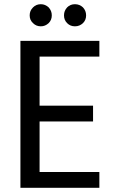

<svg xmlns="http://www.w3.org/2000/svg" viewBox="-20 -892 553 912"><path d="M452 -623C452 -623 452 -698 452 -698C452 -698 77 -698 77 -698C77 -698 77 0 77 0C77 0 452 0 452 0C452 0 452 -75 452 -75C452 -75 168 -75 168 -75C168 -75 168 -315 168 -315C168 -315 422 -315 422 -315C422 -315 422 -390 422 -390C422 -390 168 -390 168 -390C168 -390 168 -623 168 -623C168 -623 452 -623 452 -623ZM174 -767C174 -767 174 -767 174 -767C188 -767 200 -772 211 -782C221 -792 226 -804 226 -819C226 -819 226 -819 226 -819C226 -834 221 -846 211 -857C200 -867 188 -872 174 -872C174 -872 174 -872 174 -872C159 -872 147 -867 137 -857C126 -846 121 -834 121 -819C121 -819 121 -819 121 -819C121 -804 126 -792 137 -782C147 -772 159 -767 174 -767ZM336 -767C336 -767 336 -767 336 -767C351 -767 363 -772 374 -782C384 -792 389 -804 389 -819C389 -819 389 -819 389 -819C389 -834 384 -846 374 -857C363 -867 351 -872 336 -872C336 -872 336 -872 336 -872C321 -872 309 -867 299 -857C289 -846 284 -834 284 -819C284 -819 284 -819 284 -819C284 -804 289 -792 299 -782C309 -772 321 -767 336 -767Z"/></svg>

Font: Girnar Poppins
Style: Regular
Weight: 500
Designer: Ninad Kale (Devanagari), Jonny Pinhorn (Latin)
Foundry: Indian Type Foundry
Version: ""